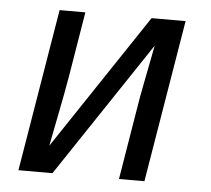

<svg xmlns="http://www.w3.org/2000/svg" viewBox="-44 -577 687 624"><g transform="rotate(5 300.0 -265.0)"><path d="M38 0 126 -530H210L175 -318Q165 -260 153.5 -203Q142 -146 131 -88L426 -530H537L449 0H366L401 -212Q410 -270 421.5 -327Q433 -384 444 -442L149 0Z"/></g></svg>

Font: Iosevka Slab Extended Oblique
Style: Regular
Weight: 400
Width: 7
Italic angle: -9°
Monospace: yes
Designer: Belleve Invis
Foundry: Belleve Invis
Version: Version 11.1.0; ttfautohint (v1.8.3)